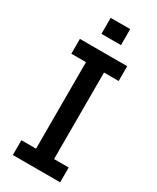

<svg xmlns="http://www.w3.org/2000/svg" viewBox="-218 -926 808 988"><g transform="rotate(30 186.0 -431.5)"><path d="M45 -88H132V-602H45V-690H326V-602H239V-88H326V0H45ZM128 -863H244V-768H128Z"/></g></svg>

Font: Mozilla Text BETA Medium
Style: Regular
Weight: 500
Designer: Studio DRAMA
Foundry: Studio DRAMA
Version: Version 0.100